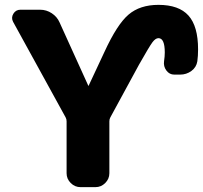

<svg xmlns="http://www.w3.org/2000/svg" viewBox="-20 -770 835 790"><path d="M250 -287 34 -680Q25 -697 35 -713.5Q45 -730 64 -730H145Q171 -730 193 -715.5Q215 -701 225 -678L343 -418Q343 -417 344 -417Q345 -417 345 -418L410 -557Q462 -670 509 -710Q556 -750 632 -750Q716 -750 755.5 -706Q795 -662 795 -567Q795 -540 792 -518Q788 -493 767.5 -478Q747 -463 721 -463H697Q677 -463 664.5 -480Q652 -497 655 -518Q658 -538 658 -554Q658 -613 632 -613Q620 -613 607.5 -596.5Q595 -580 552 -504L434 -287Q430 -280 430 -271V-57Q430 -34 413 -17Q396 0 373 0H311Q288 0 271 -17Q254 -34 254 -57V-271Q254 -280 250 -287Z"/></svg>

Font: Rounded Mplus 1c ExtraBold
Style: Regular
Weight: 800
Version: Version 1.059.20150529